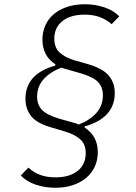

<svg xmlns="http://www.w3.org/2000/svg" viewBox="-20 -730 640 905"><path d="M441 -13Q441 25 426.5 56Q412 87 385.5 109Q359 131 322.5 143Q286 155 241 155Q192 155 148.5 140.5Q105 126 78 97L114 60Q137 82 168.5 94Q200 106 241 106Q308 106 346 75.5Q384 45 384 -8Q384 -49 359.5 -72Q335 -95 290 -109L223 -129Q153 -149 126.5 -183Q100 -217 100 -264Q100 -382 241 -421V-427Q210 -447 195 -476.5Q180 -506 180 -543Q180 -581 194.5 -612Q209 -643 235 -664.5Q261 -686 298 -698Q335 -710 380 -710Q428 -710 471.5 -695.5Q515 -681 542 -653L506 -616Q483 -637 451.5 -649Q420 -661 379 -661Q312 -661 274 -630.5Q236 -600 236 -548Q236 -506 260.5 -483Q285 -460 330 -446L397 -427Q467 -406 494 -372Q521 -338 521 -292Q521 -174 379 -134V-129Q441 -88 441 -13ZM465 -281Q465 -319 442.5 -343Q420 -367 362 -384L296 -403Q288 -405 281.5 -407Q275 -409 269 -411Q215 -390 185 -356Q155 -322 155 -274Q155 -236 178 -212Q201 -188 258 -171L325 -152Q339 -149 351 -143Q405 -164 435 -198.5Q465 -233 465 -281Z"/></svg>

Font: IBM Plex Mono Light
Style: Italic
Weight: 300
Italic angle: -9°
Monospace: yes
Designer: Mike Abbink, Paul van der Laan, Pieter van Rosmalen
Foundry: Bold Monday
Version: Version 2.3